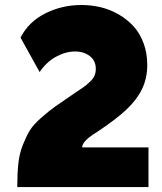

<svg xmlns="http://www.w3.org/2000/svg" viewBox="-20 -756 655 776"><path d="M63 -604Q95.2 -667.5 162.8 -701.7Q230.5 -735.8 309.1 -735.8Q349.6 -735.8 387.7 -726.6Q425.8 -717.3 460 -697.5Q494.1 -677.7 519.8 -649.7Q545.4 -621.6 560.3 -581.3Q575.2 -541 575.2 -493.2Q575.2 -439.5 553.7 -395.5Q532.2 -351.6 489.3 -311.5Q446.3 -271.5 370.1 -221.2Q312 -186 312 -160.2H580.1V0H49.8Q49.8 -55.2 54.2 -95.7Q58.6 -136.2 72.5 -170.9Q86.4 -205.6 100.3 -228.5Q114.3 -251.5 145.8 -279.3Q177.2 -307.1 203.6 -325.9Q230 -344.7 280.8 -378.9Q306.2 -395.5 317.6 -403.8Q329.1 -412.1 343 -425Q356.9 -438 362.1 -450.4Q367.2 -462.9 367.2 -478Q367.2 -510.3 343.3 -529.1Q319.3 -547.9 283.2 -547.9Q245.6 -547.9 206.8 -526.9Q168 -505.9 140.1 -464.8Z"/></svg>

Font: Stilu Bold
Style: Regular
Weight: 700
Designer: Genilson Lima Santos
Foundry: Genilson Lima Santos
Version: Version 1.200;PS 001.200;hotconv 1.0.88;makeotf.lib2.5.64775